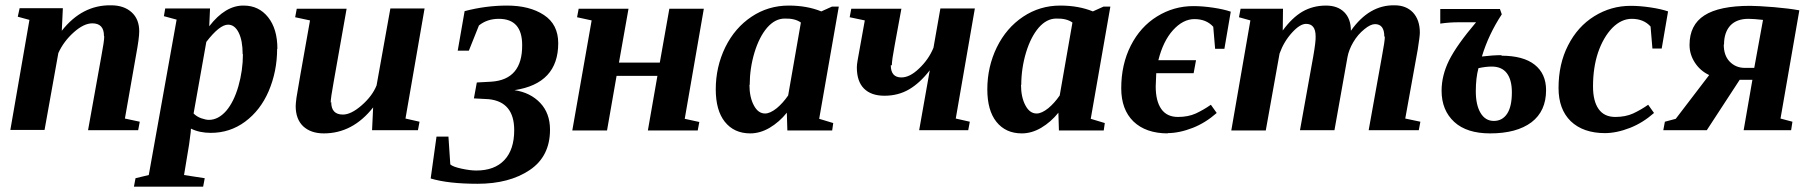

<svg xmlns="http://www.w3.org/2000/svg" viewBox="-20 -492 6838 724"><path d="M373 -354 372 -357Q372 -404 328 -404Q296 -404 258 -370Q220 -336 200 -292L148 -2H19L91 -417L47 -429L54 -461H217L213 -376Q290 -474 399 -472Q447 -472 476 -446Q505 -420 505 -374Q505 -348 493 -284L451 -45L507 -33L501 -1H312L362 -279Q373 -337 373 -354Z M1026 -308H1025Q1025 -223 993 -148Q962 -76 904 -33Q847 9 775 9Q732 9 700 -7L699 7L693 53L674 168L752 180L746 212H485L491 180L541 168L646 -418L598 -431L603 -460H772L769 -393Q830 -472 899 -471Q956 -471 991 -427Q1026 -383 1026 -308ZM896 -287 895 -288Q895 -339 880 -369Q865 -399 840 -399Q808 -399 758 -334L710 -64Q722 -52 739 -46Q756 -40 768 -40Q803 -40 833 -74Q862 -108 879 -167Q896 -227 896 -287Z M1227 -105 1229 -107Q1229 -60 1273 -60Q1304 -60 1344 -95Q1384 -130 1400 -170L1452 -460H1581L1509 -45L1562 -33L1556 -1H1383L1387 -87Q1310 11 1201 11Q1152 11 1123 -16Q1095 -43 1095 -92Q1095 -101 1098 -124Q1101 -146 1149 -415L1093 -427L1099 -459H1287L1238 -182Q1227 -122 1227 -105Z M2054 -3Q2054 98 1977 149.5Q1900 201 1781 201Q1670 201 1604 181L1626 23H1671L1678 128Q1688 137 1720.5 144Q1753 151 1776 151Q1845 151 1882 111.5Q1919 72 1919 -1Q1919 -108 1823 -118L1767 -121L1778 -181L1833 -184Q1950 -192 1949 -322Q1949 -421 1861 -421Q1817 -421 1786 -396L1748 -301H1706L1732 -450Q1812 -471 1892 -471Q1977 -471 2031 -435.5Q2085 -400 2085 -329Q2085 -177 1920 -152Q1980 -143 2017 -104Q2054 -65 2054 -3Z M2459 -206H2305L2269 0H2138L2211 -415L2156 -427L2162 -459H2350L2314 -256H2468L2504 -459H2634L2562 -44L2617 -32L2611 0H2423Z M3069 -44 3122 -28 3118 0H2949L2947 -67Q2919 -32 2882 -10Q2846 11 2809 11Q2748 11 2713 -33Q2679 -76 2679 -155Q2679 -240 2715 -314Q2751 -387 2814 -429Q2877 -471 2954 -471Q3023 -471 3077 -449L3117 -467H3143ZM2807 -171 2806 -173Q2806 -125 2823 -94Q2839 -64 2865 -64Q2884 -64 2909 -84Q2932 -103 2952 -132L3000 -407Q2978 -423 2939 -422Q2903 -422 2873 -388Q2843 -353 2825 -294Q2807 -234 2807 -171Z M3343 -246H3339Q3339 -200 3379 -200Q3411 -200 3446 -234Q3482 -268 3500 -312L3526 -460H3656L3584 -45L3637 -33L3631 -1H3446L3486 -227Q3449 -179 3408 -155Q3367 -131 3315 -131Q3265 -131 3238 -158Q3211 -185 3211 -238Q3211 -248 3214 -265Q3217 -282 3241 -415L3184 -427L3190 -459H3379L3354 -323Q3343 -265 3343 -246Z M4093 -44 4146 -28 4142 0H3973L3971 -67Q3943 -32 3906 -10Q3870 11 3833 11Q3772 11 3737 -33Q3703 -76 3703 -155Q3703 -240 3739 -314Q3775 -387 3838 -429Q3901 -471 3978 -471Q4047 -471 4101 -449L4141 -467H4167ZM3831 -171 3830 -173Q3830 -125 3847 -94Q3863 -64 3889 -64Q3908 -64 3933 -84Q3956 -103 3976 -132L4024 -407Q4002 -423 3963 -422Q3927 -422 3897 -388Q3867 -353 3849 -294Q3831 -234 3831 -171Z M4382 10 4384 11Q4301 11 4254 -34Q4208 -79 4208 -159Q4208 -249 4244 -320Q4280 -391 4343 -430Q4406 -469 4480 -469Q4515 -469 4555 -463Q4595 -457 4621 -448L4597 -308H4562L4555 -391Q4529 -420 4484 -420Q4441 -420 4403 -378Q4366 -337 4348 -265H4490L4481 -216H4340Q4338 -176 4338 -166Q4338 -111 4359 -81Q4380 -51 4422 -51Q4460 -51 4489 -64Q4519 -78 4546 -97L4568 -66Q4526 -29 4478 -10Q4427 10 4382 10Z M5202 -354H5200Q5200 -401 5165 -401Q5148 -401 5125 -382Q5100 -362 5083 -333Q5066 -304 5061 -276L5012 -1H4882L4932 -279Q4942 -336 4941 -355Q4941 -402 4905 -402Q4882 -402 4852 -369Q4821 -335 4805 -290L4753 0H4623L4695 -415L4652 -427L4658 -459H4818L4817 -377Q4852 -425 4891 -448Q4931 -471 4980 -471Q5024 -471 5049 -446Q5074 -421 5074 -376Q5143 -474 5239 -472Q5282 -472 5308 -445Q5334 -417 5334 -369Q5334 -355 5326 -305L5279 -45L5336 -33L5330 -1H5141L5191 -279Q5202 -337 5202 -354Z M5411 -403V-458H5636L5643 -438Q5593 -362 5568 -279Q5610 -284 5643 -284L5641 -282Q5724 -282 5767 -248Q5810 -214 5810 -152Q5810 -73 5755 -31Q5699 11 5599 11Q5511 11 5464 -32Q5416 -76 5416 -150Q5416 -207 5444 -264Q5473 -322 5546 -408H5478Q5446 -408 5411 -403ZM5681 -144Q5681 -191 5662 -216Q5643 -241 5605 -241Q5583 -241 5555 -235Q5545 -198 5545 -148Q5545 -96 5563 -66Q5581 -36 5613 -36Q5645 -36 5663 -63Q5681 -90 5681 -144Z M6031 10H6033Q5950 10 5903 -35Q5857 -80 5857 -160Q5857 -251 5893 -321Q5929 -392 5992 -431Q6055 -470 6129 -470Q6164 -470 6204 -464Q6244 -458 6270 -449L6246 -309H6211L6204 -392Q6178 -421 6133 -421Q6094 -421 6060 -387Q6026 -352 6006 -294Q5987 -237 5987 -166Q5987 -111 6008 -81Q6029 -51 6071 -51Q6109 -51 6138 -64Q6168 -78 6195 -97L6217 -66Q6175 -29 6127 -10Q6076 10 6031 10Z M6351 -322V-323Q6351 -398 6407 -434Q6463 -470 6580 -470Q6607 -470 6670 -465Q6728 -460 6765 -453L6694 -45L6739 -33L6734 -1H6555L6588 -191H6540L6416 -1H6252L6258 -33L6299 -44L6425 -209Q6391 -225 6371 -256Q6351 -287 6351 -322ZM6481 -324H6480Q6480 -283 6502 -260Q6525 -236 6560 -236H6595L6628 -417Q6592 -421 6573 -421Q6529 -421 6505 -396Q6481 -370 6481 -324Z"/></svg>

Font: Libra Serif Modern
Style: Bold Italic
Weight: 700
Italic angle: -12°
Designer: Stefan Peev, Context Ltd
Foundry: Stefan Peev, Context Ltd
Version: Version 1.000